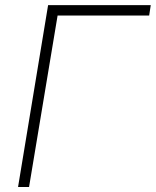

<svg xmlns="http://www.w3.org/2000/svg" viewBox="-20 -748 623 768"><path d="M583 -727.5 576.7 -686H210.4L96.2 0H52.2L172.4 -727.5Z"/></svg>

Font: Inter Tight ExtraLight
Style: Italic
Weight: 250
Italic angle: -9.39999°
Designer: Rasmus Andersson
Foundry: rsms
Version: Version 3.004